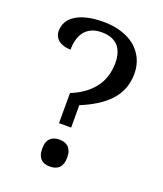

<svg xmlns="http://www.w3.org/2000/svg" viewBox="-136 -813 771 909"><g transform="rotate(20 250.0 -358.5)"><path d="M254.9 -314V-201.2H193.8V-353Q237.3 -370.6 266.8 -394Q296.4 -417.5 314.5 -444.3Q332 -471.2 339.6 -501Q347.2 -530.8 347.2 -560.1Q347.2 -585.9 340.8 -607.2Q334.5 -628.4 321.3 -643.6Q308.1 -658.2 287.4 -666.5Q266.6 -674.8 237.8 -674.8Q207 -674.8 185.5 -664.6Q164.1 -654.3 150.9 -636.7Q137.7 -619.1 131.8 -595.9Q126 -572.8 126 -546.9Q107.9 -546.9 92.8 -551.3Q77.6 -555.7 66.9 -563.5Q56.2 -571.3 49.6 -583.5Q43 -595.7 43 -611.8Q43 -635.7 54 -656.2Q64.9 -676.8 88.4 -691.9Q111.3 -707 146.5 -715.6Q181.6 -724.1 230 -724.1Q276.9 -724.1 317.1 -711.9Q357.4 -699.7 386.7 -676.8Q416 -653.3 432.6 -619.4Q449.2 -585.4 449.2 -543Q449.2 -502 436.3 -468.3Q423.3 -434.6 398.4 -406.7Q373.5 -378.9 337.4 -356Q301.3 -333 254.9 -314ZM160.2 -61Q160.2 -80.6 165 -93.5Q169.9 -106.4 178.7 -114.3Q187 -122.1 198.5 -125.5Q210 -128.9 223.1 -128.9Q235.8 -128.9 247.3 -125.5Q258.8 -122.1 267.6 -114.3Q275.9 -106.4 281 -93.5Q286.1 -80.6 286.1 -61Q286.1 -42 281 -28.8Q275.9 -15.6 267.6 -7.8Q258.8 0 247.3 3.4Q235.8 6.8 223.1 6.8Q210 6.8 198.5 3.4Q187 0 178.7 -7.8Q169.9 -15.6 165 -28.8Q160.2 -42 160.2 -61Z"/></g></svg>

Font: Sitara
Style: Regular
Weight: 400
Designer: Neelakash Kshetrimayum
Foundry: Neelakash Kshetrimayum
Version: Version 1.000;PS Version 1.000;PS 1.0;hotconv 1.;hotconv 1.0